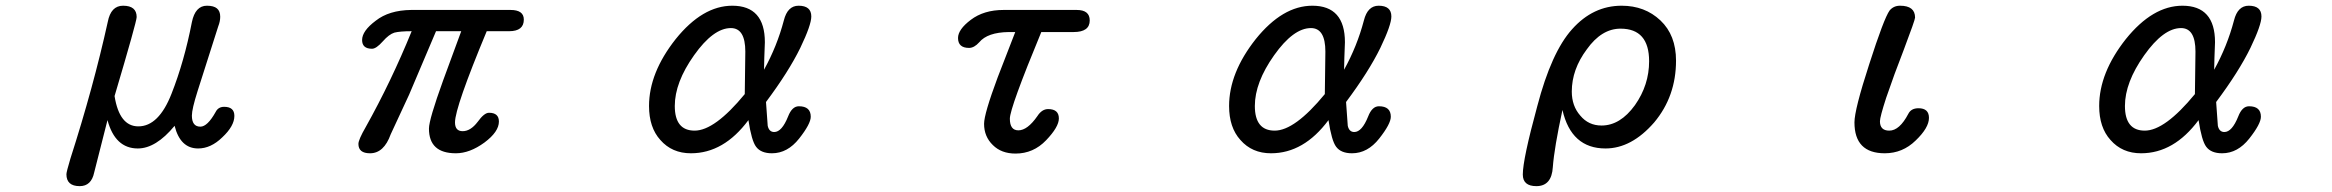

<svg xmlns="http://www.w3.org/2000/svg" viewBox="-20 -507 8040 662"><path d="M209 93.8Q209 85.9 222.7 40Q301.8 -206.1 351.6 -431.6Q362.3 -487.3 404.3 -487.3Q451.2 -487.3 451.2 -448.2Q451.2 -432.6 375 -175.8Q391.6 -71.3 457 -71.3Q527.3 -71.3 571.3 -183.6Q615.2 -294.9 641.6 -430.7Q653.3 -487.3 693.4 -487.3Q716.8 -487.3 728 -478Q739.3 -468.8 739.3 -449.2Q739.3 -433.6 732.4 -416L661.1 -192.4Q641.6 -130.9 641.6 -108.4Q641.6 -70.3 670.9 -70.3Q695.3 -70.3 723.6 -121.1Q732.4 -138.7 752.9 -138.7Q788.1 -138.7 788.1 -107.4Q788.1 -72.3 746.1 -33.2Q707 4.9 663.1 4.9Q601.6 4.9 582 -73.2Q517.6 4.9 455.1 4.9Q377 4.9 350.6 -92.8L304.7 87.9Q294.9 134.8 254.9 134.8Q209 134.8 209 93.8Z M1215.8 -10.7Q1215.8 -25.4 1241.2 -69.3Q1329.1 -226.6 1399.4 -399.4Q1359.4 -399.4 1339.8 -394.5Q1321.3 -388.7 1299.8 -364.3Q1277.3 -338.9 1262.7 -338.9Q1228.5 -338.9 1228.5 -369.1Q1228.5 -400.4 1275.4 -435.5Q1321.3 -471.7 1397.5 -472.7H1740.2Q1786.1 -472.7 1786.1 -439.5Q1786.1 -399.4 1735.4 -399.4H1658.2Q1548.8 -136.7 1548.8 -85Q1548.8 -54.7 1575.2 -54.7Q1602.5 -54.7 1627 -86.9Q1649.4 -118.2 1666 -118.2Q1700.2 -118.2 1700.2 -87.9Q1700.2 -52.7 1650.4 -15.6Q1599.6 21.5 1551.8 21.5Q1459 21.5 1459 -63.5Q1459 -94.7 1507.8 -229.5L1570.3 -399.4H1483.4L1390.6 -180.7L1327.1 -43.9Q1303.7 21.5 1255.9 21.5Q1215.8 21.5 1215.8 -10.7Z M2256.8 -24.4Q2217.8 -67.4 2217.8 -141.6Q2217.8 -255.9 2309.6 -372.1Q2402.3 -487.3 2504.9 -487.3Q2617.2 -487.3 2617.2 -361.3L2615.2 -306.6L2614.3 -266.6Q2659.2 -347.7 2682.6 -436.5Q2695.3 -487.3 2733.4 -487.3Q2777.3 -487.3 2777.3 -450.2Q2777.3 -420.9 2739.3 -341.8Q2699.2 -259.8 2621.1 -155.3L2627 -73.2Q2631.8 -51.8 2649.4 -51.8Q2675.8 -51.8 2697.3 -105.5Q2710.9 -140.6 2734.4 -140.6Q2775.4 -140.6 2775.4 -104.5Q2775.4 -80.1 2735.4 -29.3Q2695.3 21.5 2641.6 21.5Q2603.5 21.5 2586.9 -1Q2571.3 -21.5 2560.5 -92.8Q2475.6 21.5 2362.3 21.5Q2296.9 21.5 2256.8 -24.4ZM2547.9 -182.6 2549.8 -329.1Q2549.8 -410.2 2500 -410.2Q2439.5 -410.2 2373 -316.4Q2306.6 -222.7 2306.6 -141.6Q2306.6 -56.6 2375 -56.6Q2444.3 -56.6 2547.9 -182.6Z M3403.3 -6.8Q3373 -36.1 3373 -80.1Q3373 -114.3 3419.9 -240.2L3480.5 -396.5H3458Q3384.8 -395.5 3356.4 -361.3Q3338.9 -341.8 3321.3 -341.8Q3283.2 -341.8 3283.2 -376Q3283.2 -405.3 3327.1 -438.5Q3372.1 -472.7 3440.4 -472.7H3692.4Q3737.3 -472.7 3737.3 -436.5Q3737.3 -396.5 3681.6 -396.5H3570.3Q3461.9 -134.8 3461.9 -97.7Q3461.9 -57.6 3491.2 -57.6Q3522.5 -57.6 3556.6 -106.4Q3572.3 -130.9 3593.8 -130.9Q3630.9 -130.9 3630.9 -98.6Q3630.9 -69.3 3586.9 -23.4Q3543 22.5 3481.4 22.5Q3432.6 22.5 3403.3 -6.8Z M4256.8 -24.4Q4217.8 -67.4 4217.8 -141.6Q4217.8 -255.9 4309.6 -372.1Q4402.3 -487.3 4504.9 -487.3Q4617.2 -487.3 4617.2 -361.3L4615.2 -306.6L4614.3 -266.6Q4659.2 -347.7 4682.6 -436.5Q4695.3 -487.3 4733.4 -487.3Q4777.3 -487.3 4777.3 -450.2Q4777.3 -420.9 4739.3 -341.8Q4699.2 -259.8 4621.1 -155.3L4627 -73.2Q4631.8 -51.8 4649.4 -51.8Q4675.8 -51.8 4697.3 -105.5Q4710.9 -140.6 4734.4 -140.6Q4775.4 -140.6 4775.4 -104.5Q4775.4 -80.1 4735.4 -29.3Q4695.3 21.5 4641.6 21.5Q4603.5 21.5 4586.9 -1Q4571.3 -21.5 4560.5 -92.8Q4475.6 21.5 4362.3 21.5Q4296.9 21.5 4256.8 -24.4ZM4547.9 -182.6 4549.8 -329.1Q4549.8 -410.2 4500 -410.2Q4439.5 -410.2 4373 -316.4Q4306.6 -222.7 4306.6 -141.6Q4306.6 -56.6 4375 -56.6Q4444.3 -56.6 4547.9 -182.6Z M5230.5 94.7Q5230.5 42 5280.3 -140.6Q5329.1 -327.1 5400.4 -406.2Q5472.7 -487.3 5571.3 -487.3Q5651.4 -487.3 5705.1 -436.5Q5758.8 -385.7 5758.8 -297.9Q5758.8 -174.8 5683.6 -85Q5605.5 4.9 5515.6 4.9Q5397.5 4.9 5367.2 -127.9Q5338.9 2.9 5334 69.3Q5330.1 134.8 5277.3 134.8Q5230.5 134.8 5230.5 94.7ZM5617.2 -144.5Q5666 -213.9 5666 -295.9Q5666 -408.2 5567.4 -408.2Q5502 -408.2 5451.2 -336.9Q5399.4 -267.6 5399.4 -191.4Q5399.4 -141.6 5428.7 -108.4Q5457 -74.2 5502 -74.2Q5566.4 -74.2 5617.2 -144.5Z M6374 -85Q6374 -128.9 6424.8 -285.2Q6475.6 -443.4 6495.1 -470.7Q6508.8 -487.3 6531.2 -487.3Q6583 -487.3 6583 -446.3Q6583 -438.5 6543.9 -335Q6510.7 -250 6483.4 -169.9Q6461.9 -103.5 6461.9 -88.9Q6461.9 -56.6 6494.1 -56.6Q6529.3 -56.6 6559.6 -114.3Q6569.3 -133.8 6594.7 -133.8Q6630.9 -133.8 6630.9 -100.6Q6630.9 -66.4 6585 -22.5Q6540 21.5 6478.5 21.5Q6374 21.5 6374 -85Z M7256.8 -24.4Q7217.8 -67.4 7217.8 -141.6Q7217.8 -255.9 7309.6 -372.1Q7402.3 -487.3 7504.9 -487.3Q7617.2 -487.3 7617.2 -361.3L7615.2 -306.6L7614.3 -266.6Q7659.2 -347.7 7682.6 -436.5Q7695.3 -487.3 7733.4 -487.3Q7777.3 -487.3 7777.3 -450.2Q7777.3 -420.9 7739.3 -341.8Q7699.2 -259.8 7621.1 -155.3L7627 -73.2Q7631.8 -51.8 7649.4 -51.8Q7675.8 -51.8 7697.3 -105.5Q7710.9 -140.6 7734.4 -140.6Q7775.4 -140.6 7775.4 -104.5Q7775.4 -80.1 7735.4 -29.3Q7695.3 21.5 7641.6 21.5Q7603.5 21.5 7586.9 -1Q7571.3 -21.5 7560.5 -92.8Q7475.6 21.5 7362.3 21.5Q7296.9 21.5 7256.8 -24.4ZM7547.9 -182.6 7549.8 -329.1Q7549.8 -410.2 7500 -410.2Q7439.5 -410.2 7373 -316.4Q7306.6 -222.7 7306.6 -141.6Q7306.6 -56.6 7375 -56.6Q7444.3 -56.6 7547.9 -182.6Z"/></svg>

Font: FakePearl
Style: Regular
Weight: 400
Version: Version 1.2